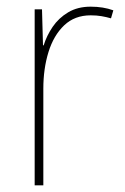

<svg xmlns="http://www.w3.org/2000/svg" viewBox="-20 -556 374 576"><path d="M252 -536Q290 -536 320 -525L313 -501Q299 -505 284.5 -507.5Q270 -510 252 -510Q204 -510 172.5 -480Q141 -450 125.5 -400Q110 -350 110 -290V0H84V-528H106L109 -420H111Q120 -449 138 -475.5Q156 -502 184.5 -519Q213 -536 252 -536Z"/></svg>

Font: Noto Sans SemiCondensed Thin
Style: Regular
Weight: 100
Width: 4
Designer: Monotype Design Team
Foundry: Monotype Imaging Inc.
Version: Version 2.013; ttfautohint (v1.8.4.7-5d5b)